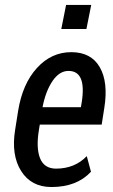

<svg xmlns="http://www.w3.org/2000/svg" viewBox="-20 -750 461 780"><path d="M312 -334.5Q332 -461.9 258.3 -461.9Q221.2 -461.9 193.4 -420.9Q165.5 -379.9 152.8 -314.5H308.6ZM189 9.8Q106.9 9.8 65.9 -55.2Q24.9 -120.1 41.5 -222.7L53.7 -299.8Q71.3 -409.2 129.9 -473.6Q188.5 -538.1 269.5 -538.1Q350.1 -538.1 385.3 -477.1Q420.4 -416 403.8 -312L393.1 -243.7H141.6L138.2 -222.7Q126 -149.4 142.6 -107.4Q159.2 -65.4 207 -64.9Q283.7 -64.9 332.5 -115.7L349.6 -52.2Q292 9.8 189 9.8ZM331.1 -632.3H229L248.5 -730H350.6Z"/></svg>

Font: RobotoCondensed-Italic
Style: Italic
Weight: 400
Designer: Google
Version: Version 1.200311; 2013